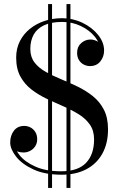

<svg xmlns="http://www.w3.org/2000/svg" viewBox="-20 -850 594 950"><path d="M285 14.5Q202 14.5 145.2 -11.8Q88.5 -38 59.5 -75.2Q30.5 -112.5 30.5 -145Q30.5 -179.5 48.8 -203.2Q67 -227 100 -227Q115.5 -227 130 -219.8Q144.5 -212.5 154.2 -197.8Q164 -183 164 -161Q164 -141 154.2 -126.2Q144.5 -111.5 129 -103.5Q113.5 -95.5 96.5 -95.5Q80.5 -95.5 65.5 -100.5Q50.5 -105.5 41 -116.5Q31.5 -127.5 31.5 -145H50.5Q50.5 -115.5 76.8 -82.2Q103 -49 154.8 -25.8Q206.5 -2.5 282.5 -2.5Q366 -2.5 405.8 -44.2Q445.5 -86 445.5 -160Q445.5 -204 424.5 -233.8Q403.5 -263.5 369.2 -284.8Q335 -306 294 -323.8Q253 -341.5 211.8 -361Q170.5 -380.5 136.2 -406.8Q102 -433 81 -471.2Q60 -509.5 60 -565Q60 -610 78.2 -646Q96.5 -682 128.2 -707.5Q160 -733 200.8 -746.5Q241.5 -760 287 -760Q341 -760 388.5 -737Q436 -714 465.5 -677.2Q495 -640.5 495 -600Q495 -569.5 476.5 -546.2Q458 -523 425 -523Q410 -523 395.2 -530.2Q380.5 -537.5 371 -552.2Q361.5 -567 361.5 -589Q361.5 -619 381.8 -636.8Q402 -654.5 427.5 -654.5Q444 -654.5 459.2 -646.5Q474.5 -638.5 484.2 -626.2Q494 -614 494 -600H475Q475 -636.5 448.8 -668.8Q422.5 -701 380 -721.2Q337.5 -741.5 288.5 -741.5Q233 -741.5 198 -725Q163 -708.5 146.5 -678.5Q130 -648.5 130 -607.5Q130 -568 150.8 -541Q171.5 -514 205.8 -494.8Q240 -475.5 281.2 -458.5Q322.5 -441.5 363.5 -421.8Q404.5 -402 438.8 -374.8Q473 -347.5 493.8 -307.8Q514.5 -268 514.5 -210Q514.5 -140.5 486.5 -90Q458.5 -39.5 407 -12.5Q355.5 14.5 285 14.5ZM218 80V-830H237.5V80ZM309 80V-830H328.5V80Z"/></svg>

Font: Bodoni Moda SC 11pt
Style: Regular
Weight: 400
Version: Version 2.005